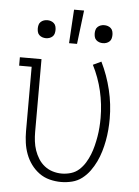

<svg xmlns="http://www.w3.org/2000/svg" viewBox="-54 -790 607 840"><g transform="rotate(5 250.0 -370.0)"><path d="M246 8Q220 8 195 1.5Q170 -5 149.5 -20Q129 -35 114 -55.5Q99 -76 90 -100Q81 -124 77.5 -149.5Q74 -175 74 -200V-483H19V-520H114V-200Q114 -180 116.5 -159.5Q119 -139 125.5 -120Q132 -101 143 -83.5Q154 -66 170 -53.5Q186 -41 205.5 -35Q225 -29 245 -29Q266 -29 286 -35Q306 -41 321.5 -55Q337 -69 348 -87Q359 -105 366.5 -124Q374 -143 379 -163Q384 -183 387.5 -203.5Q391 -224 392.5 -245Q394 -266 394 -286Q394 -346 380.5 -404Q367 -462 340 -515L376 -532Q404 -475 419 -412.5Q434 -350 434 -286Q434 -262 432 -237.5Q430 -213 425.5 -189Q421 -165 414 -141.5Q407 -118 396.5 -96Q386 -74 371.5 -54Q357 -34 337.5 -19Q318 -4 294 2Q270 8 246 8ZM228 -600 237 -748H281L263 -600ZM375 -613Q367 -613 359.5 -615.5Q352 -618 346 -623.5Q340 -629 338 -637Q336 -645 336 -653Q336 -660 338 -668Q340 -676 346 -681.5Q352 -687 359.5 -689.5Q367 -692 375 -692Q383 -692 390.5 -689.5Q398 -687 404 -681.5Q410 -676 412 -668Q414 -660 414 -653Q414 -645 412 -637Q410 -629 404 -623.5Q398 -618 390.5 -615.5Q383 -613 375 -613ZM125 -613Q117 -613 109.5 -615.5Q102 -618 96 -623.5Q90 -629 88 -637Q86 -645 86 -653Q86 -660 88 -668Q90 -676 96 -681.5Q102 -687 109.5 -689.5Q117 -692 125 -692Q133 -692 140.5 -689.5Q148 -687 154 -681.5Q160 -676 162 -668Q164 -660 164 -653Q164 -645 162 -637Q160 -629 154 -623.5Q148 -618 140.5 -615.5Q133 -613 125 -613Z"/></g></svg>

Font: Iosevka Curly Slab Extralight
Style: Regular
Weight: 200
Monospace: yes
Designer: Belleve Invis
Foundry: Belleve Invis
Version: Version 22.1.2; ttfautohint (v1.8.4)